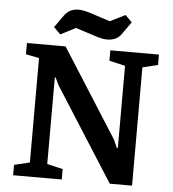

<svg xmlns="http://www.w3.org/2000/svg" viewBox="-57 -884 842 936"><g transform="rotate(5 364.5 -416.0)"><path d="M42 0V-51L118 -69V-580L53 -593V-648H242L516 -217L534 -177H539V-579L461 -597V-648H699V-597L624 -579V0H515L224 -457L207 -493H203V-69L280 -51V0ZM441 -699Q426 -699 411 -702.5Q396 -706 378 -712L285 -742L211 -704L178 -737L214 -788Q232 -815 250.5 -823.5Q269 -832 289 -832Q304 -832 319.5 -828.5Q335 -825 353 -819L446 -789L520 -826L553 -793L517 -742Q500 -715 480.5 -707Q461 -699 441 -699Z"/></g></svg>

Font: Faustina Light SemiBold
Style: Regular
Weight: 600
Version: Version 1.200